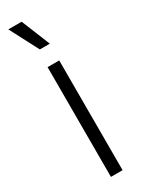

<svg xmlns="http://www.w3.org/2000/svg" viewBox="-201 -773 599 800"><g transform="rotate(-30 99.0 -373.0)"><path d="M71 0V-528H127V0ZM80 -608 8 -746H72L128 -608Z"/></g></svg>

Font: Bricolage Grotesque 10pt Condensed ExtraLight
Style: Regular
Weight: 200
Width: 3
Designer: Mathieu Triay
Foundry: Atelier Triay
Version: Version 1.000; ttfautohint (v1.8.4.7-5d5b);gftools[0.9.32]